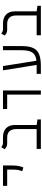

<svg xmlns="http://www.w3.org/2000/svg" viewBox="1139 -1791 652 2970"><g transform="rotate(-90 1465.0 -306.0)"><path d="M359.4 -271 301.3 -288.1Q314 -317.9 320.3 -351.6Q326.7 -385.3 326.7 -441.4V-521H74.7V-585.9H390.1V-441.4Q390.1 -385.3 381.8 -343Q373.5 -300.8 359.4 -271Z M1102.5 -52.7V0H646.5V-64.9H953.1V-378.4Q953.1 -521 820.8 -521H729.5Q698.7 -521 678 -533.4Q657.2 -545.9 642.1 -558.1L671.9 -611.8Q683.1 -604 700.4 -595Q717.8 -585.9 737.3 -585.9H825.7Q916.5 -585.9 966.6 -538.3Q1016.6 -490.7 1016.6 -402.8V-64.9Z M1486.3 0V-521H1263.7V-585.9H1550.3V0Z M1807.1 0V-64.9H1935.5Q1940.9 -64.9 1945.8 -64.9L1861.8 -585.9H1928.2L2010.3 -68.4Q2064.9 -74.2 2101.1 -96.7Q2137.2 -119.1 2155.3 -168.5Q2173.3 -217.8 2173.3 -305.2V-585.9H2237.3V-298.8Q2237.3 -181.2 2206.1 -116.2Q2174.8 -51.3 2107.2 -25.6Q2039.6 0 1931.2 0Z M2860.4 -52.7V0H2404.3V-64.9H2710.9V-378.4Q2710.9 -521 2578.6 -521H2487.3Q2456.5 -521 2435.8 -533.4Q2415 -545.9 2399.9 -558.1L2429.7 -611.8Q2440.9 -604 2458.3 -595Q2475.6 -585.9 2495.1 -585.9H2583.5Q2674.3 -585.9 2724.4 -538.3Q2774.4 -490.7 2774.4 -402.8V-64.9Z"/></g></svg>

Font: Cascadia Mono PL Light
Style: Regular
Weight: 300
Monospace: yes
Designer: Aaron Bell
Foundry: Saja Typeworks
Version: Version 2404.023; ttfautohint (v1.8.4)